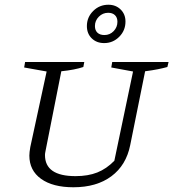

<svg xmlns="http://www.w3.org/2000/svg" viewBox="-20 -783 732 811"><path d="M290 8Q203 8 153.5 -27.5Q104 -63 104 -126Q104 -139 108 -162L177 -481L82 -498L86 -521H336L332 -500Q314 -494 291 -489.5Q268 -485 239 -482L175 -159Q173 -148 171.5 -141Q170 -134 170 -128Q170 -39 299 -39Q352 -39 391 -54.5Q430 -70 463 -104L542 -481L450 -498L454 -521H692L687 -500Q669 -495 646.5 -490.5Q624 -486 593 -482L530 -170Q513 -85 450.5 -38.5Q388 8 290 8ZM420 -601Q388 -601 367.5 -621Q347 -641 347 -673Q347 -710 373.5 -736.5Q400 -763 438 -763Q469 -763 489.5 -743Q510 -723 510 -692Q510 -654 483.5 -627.5Q457 -601 420 -601ZM421 -635Q444 -635 460 -651.5Q476 -668 476 -691Q476 -709 465.5 -719Q455 -729 437 -729Q414 -729 397.5 -712.5Q381 -696 381 -673Q381 -655 391.5 -645Q402 -635 421 -635Z"/></svg>

Font: Piazzolla SC Light
Style: Italic
Weight: 300
Italic angle: -11.3°
Designer: Juan Pablo del Peral
Foundry: Huerta Tipografica
Version: Version 1.330